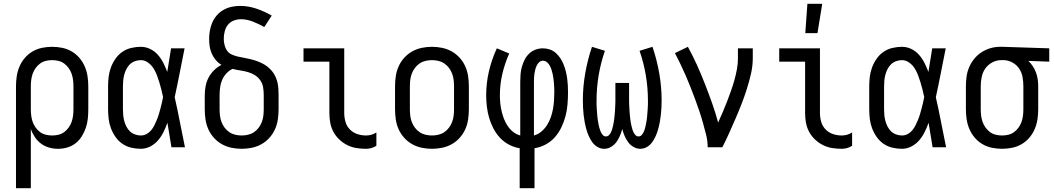

<svg xmlns="http://www.w3.org/2000/svg" viewBox="-20 -774 5540 1009"><path d="M64 215V-320Q64 -347 68 -373.5Q72 -400 82.5 -424.5Q93 -449 110.5 -469.5Q128 -490 151 -503.5Q174 -517 200.5 -522.5Q227 -528 254 -528Q281 -528 307.5 -522.5Q334 -517 357 -503.5Q380 -490 397.5 -469.5Q415 -449 425.5 -424.5Q436 -400 440 -373.5Q444 -347 444 -320V-200Q444 -175 441.5 -150.5Q439 -126 431 -102.5Q423 -79 410 -58Q397 -37 377.5 -21.5Q358 -6 334 1Q310 8 285 8Q261 8 238 1.5Q215 -5 196 -19Q177 -33 163.5 -53Q150 -73 142 -96V215ZM254 -62Q271 -62 287.5 -66Q304 -70 317.5 -80Q331 -90 341 -104Q351 -118 356.5 -134Q362 -150 364 -166.5Q366 -183 366 -200V-320Q366 -337 364 -353.5Q362 -370 356.5 -386Q351 -402 341 -416Q331 -430 317.5 -440Q304 -450 287.5 -454Q271 -458 254 -458Q237 -458 220.5 -454Q204 -450 190.5 -440Q177 -430 167 -416Q157 -402 151.5 -386Q146 -370 144 -353.5Q142 -337 142 -320V-200Q142 -183 144 -166.5Q146 -150 151.5 -134Q157 -118 167 -104Q177 -90 190.5 -80Q204 -70 220.5 -66Q237 -62 254 -62Z M720 8Q695 8 669.5 2Q644 -4 623 -18.5Q602 -33 587 -54.5Q572 -76 563 -100Q554 -124 551 -149Q548 -174 548 -200V-320Q548 -346 551 -371Q554 -396 563 -420Q572 -444 587 -465.5Q602 -487 623 -501.5Q644 -516 669.5 -522Q695 -528 720 -528Q746 -528 769.5 -516.5Q793 -505 810 -485.5Q827 -466 838.5 -443Q850 -420 859 -396Q864 -427 869 -458Q874 -489 879 -520H950Q937 -456 924.5 -391.5Q912 -327 898 -263Q913 -198 925.5 -132Q938 -66 952 0H881Q876 -32 870.5 -64Q865 -96 860 -128V-129Q851 -104 839.5 -80.5Q828 -57 811 -37Q794 -17 770 -4.5Q746 8 720 8ZM720 -62Q736 -62 750 -69.5Q764 -77 774 -89Q784 -101 791 -115Q798 -129 804 -143.5Q810 -158 814.5 -173Q819 -188 823 -203Q827 -218 830.5 -233Q834 -248 837 -264Q833 -283 828 -303Q823 -323 817 -342.5Q811 -362 804 -380.5Q797 -399 786 -416Q775 -433 757.5 -445.5Q740 -458 720 -458Q705 -458 689.5 -452.5Q674 -447 663 -436.5Q652 -426 644.5 -411.5Q637 -397 633 -382Q629 -367 627.5 -351.5Q626 -336 626 -320V-200Q626 -184 627.5 -168.5Q629 -153 633 -138Q637 -123 644.5 -108.5Q652 -94 663 -83.5Q674 -73 689.5 -67.5Q705 -62 720 -62Z M1250 8Q1223 8 1196.5 2.5Q1170 -3 1146.5 -16Q1123 -29 1104.5 -49.5Q1086 -70 1075 -94.5Q1064 -119 1060 -146Q1056 -173 1056 -200V-272Q1056 -297 1060.5 -321Q1065 -345 1076 -366Q1087 -387 1104.5 -404.5Q1122 -422 1144 -433Q1127 -443 1114 -458.5Q1101 -474 1093 -492Q1085 -510 1082 -529.5Q1079 -549 1079 -569Q1079 -591 1083 -613.5Q1087 -636 1096 -656.5Q1105 -677 1120 -694Q1135 -711 1154.5 -722Q1174 -733 1196 -738Q1218 -743 1241 -743Q1285 -743 1327.5 -728.5Q1370 -714 1408 -692L1369 -632Q1355 -640 1340 -647Q1325 -654 1310 -660Q1295 -666 1279 -669.5Q1263 -673 1247 -673Q1227 -673 1208.5 -666Q1190 -659 1178 -644Q1166 -629 1161 -609.5Q1156 -590 1156 -570Q1156 -554 1160 -537.5Q1164 -521 1173.5 -507.5Q1183 -494 1199 -487Q1215 -480 1231 -476.5Q1247 -473 1263.5 -470Q1280 -467 1296.5 -463Q1313 -459 1328.5 -453.5Q1344 -448 1359 -440.5Q1374 -433 1387 -422.5Q1400 -412 1410.5 -399Q1421 -386 1428 -370.5Q1435 -355 1438.5 -339Q1442 -323 1443 -306Q1444 -289 1444 -272V-200Q1444 -173 1440 -146Q1436 -119 1425 -94.5Q1414 -70 1395.5 -49.5Q1377 -29 1353.5 -16Q1330 -3 1303.5 2.5Q1277 8 1250 8ZM1250 -62Q1267 -62 1284 -66Q1301 -70 1315 -79.5Q1329 -89 1339.5 -103Q1350 -117 1356 -133Q1362 -149 1364 -166Q1366 -183 1366 -200V-272Q1366 -293 1363 -313.5Q1360 -334 1348.5 -351Q1337 -368 1319.5 -379Q1302 -390 1282 -395.5Q1262 -401 1242 -404Q1222 -407 1202 -412Q1183 -403 1169 -387.5Q1155 -372 1147 -353Q1139 -334 1136.5 -313.5Q1134 -293 1134 -272V-200Q1134 -183 1136 -166Q1138 -149 1144 -133Q1150 -117 1160.5 -103Q1171 -89 1185 -79.5Q1199 -70 1216 -66Q1233 -62 1250 -62Z M1904 8Q1878 8 1853 4Q1828 0 1805 -11.5Q1782 -23 1763 -41Q1744 -59 1732 -81.5Q1720 -104 1715.5 -129Q1711 -154 1711 -180V-450H1575V-520H1789V-180Q1789 -157 1795.5 -134Q1802 -111 1818.5 -94Q1835 -77 1857.5 -69.5Q1880 -62 1904 -62Q1918 -62 1932 -66Q1946 -70 1958 -78V-8Q1946 0 1932 4Q1918 8 1904 8Z M2250 8Q2223 8 2196.5 2.5Q2170 -3 2146.5 -16Q2123 -29 2104.5 -49.5Q2086 -70 2075 -94.5Q2064 -119 2060 -146Q2056 -173 2056 -200V-320Q2056 -347 2060 -374Q2064 -401 2075 -425.5Q2086 -450 2104.5 -470.5Q2123 -491 2146.5 -504Q2170 -517 2196.5 -522.5Q2223 -528 2250 -528Q2277 -528 2303.5 -522.5Q2330 -517 2353.5 -504Q2377 -491 2395.5 -470.5Q2414 -450 2425 -425.5Q2436 -401 2440 -374Q2444 -347 2444 -320V-200Q2444 -173 2440 -146Q2436 -119 2425 -94.5Q2414 -70 2395.5 -49.5Q2377 -29 2353.5 -16Q2330 -3 2303.5 2.5Q2277 8 2250 8ZM2250 -62Q2267 -62 2284 -66Q2301 -70 2315 -79.5Q2329 -89 2339.5 -103Q2350 -117 2356 -133Q2362 -149 2364 -166Q2366 -183 2366 -200V-320Q2366 -337 2364 -354Q2362 -371 2356 -387Q2350 -403 2339.5 -417Q2329 -431 2315 -440.5Q2301 -450 2284 -454Q2267 -458 2250 -458Q2233 -458 2216 -454Q2199 -450 2185 -440.5Q2171 -431 2160.5 -417Q2150 -403 2144 -387Q2138 -371 2136 -354Q2134 -337 2134 -320V-200Q2134 -183 2136 -166Q2138 -149 2144 -133Q2150 -117 2160.5 -103Q2171 -89 2185 -79.5Q2199 -70 2216 -66Q2233 -62 2250 -62Z M2711 215V5Q2681 0 2654.5 -14Q2628 -28 2607.5 -50Q2587 -72 2573 -99Q2559 -126 2550.5 -155Q2542 -184 2538.5 -214Q2535 -244 2535 -274Q2535 -337 2549.5 -399.5Q2564 -462 2591 -520L2656 -493Q2633 -441 2620 -386Q2607 -331 2607 -274Q2607 -253 2609 -232Q2611 -211 2616 -190Q2621 -169 2628.5 -149.5Q2636 -130 2648 -112Q2660 -94 2676.5 -81Q2693 -68 2714 -62V-343Q2714 -363 2715.5 -383Q2717 -403 2722.5 -422.5Q2728 -442 2737 -460Q2746 -478 2760.5 -492Q2775 -506 2794 -513Q2813 -520 2833 -520Q2852 -520 2869.5 -514Q2887 -508 2901 -495.5Q2915 -483 2925 -467.5Q2935 -452 2942 -434.5Q2949 -417 2953.5 -399Q2958 -381 2960.5 -363Q2963 -345 2964 -326.5Q2965 -308 2965 -289Q2965 -258 2962.5 -226.5Q2960 -195 2952 -164.5Q2944 -134 2930.5 -105.5Q2917 -77 2896.5 -53.5Q2876 -30 2848 -15Q2820 0 2789 5V215ZM2786 -62Q2808 -68 2825.5 -83Q2843 -98 2855 -117Q2867 -136 2874.5 -157.5Q2882 -179 2886 -201Q2890 -223 2891.5 -245.5Q2893 -268 2893 -291Q2893 -302 2892.5 -314Q2892 -326 2891 -337.5Q2890 -349 2888.5 -361Q2887 -373 2884.5 -384.5Q2882 -396 2878.5 -407Q2875 -418 2869.5 -428.5Q2864 -439 2854.5 -447Q2845 -455 2833 -455Q2822 -455 2813.5 -447Q2805 -439 2800.5 -429.5Q2796 -420 2793 -409Q2790 -398 2788.5 -387Q2787 -376 2786.5 -365Q2786 -354 2786 -343Z M3155 8Q3136 8 3119.5 -2Q3103 -12 3092 -27.5Q3081 -43 3073.5 -60.5Q3066 -78 3061 -96Q3056 -114 3052.5 -133Q3049 -152 3047 -171Q3045 -190 3044 -208.5Q3043 -227 3043 -246Q3043 -318 3055.5 -389Q3068 -460 3091 -528L3159 -507Q3137 -444 3126 -378Q3115 -312 3115 -246Q3115 -235 3115 -225Q3115 -215 3116 -204.5Q3117 -194 3117.5 -184Q3118 -174 3119 -164Q3120 -154 3121.5 -143.5Q3123 -133 3125 -123Q3127 -113 3129.5 -103Q3132 -93 3136 -83.5Q3140 -74 3147 -65.5Q3154 -57 3164 -57Q3174 -57 3180.5 -64Q3187 -71 3191 -79.5Q3195 -88 3197.5 -97Q3200 -106 3202 -114.5Q3204 -123 3205.5 -132Q3207 -141 3208 -150.5Q3209 -160 3210 -169Q3211 -178 3211.5 -187Q3212 -196 3212.5 -205Q3213 -214 3213.5 -223.5Q3214 -233 3214 -242Q3214 -251 3214 -260V-338H3286V-260Q3286 -251 3286 -242Q3286 -233 3286.5 -223.5Q3287 -214 3287.5 -205Q3288 -196 3288.5 -187Q3289 -178 3290 -169Q3291 -160 3292 -150.5Q3293 -141 3294.5 -132Q3296 -123 3298 -114.5Q3300 -106 3302.5 -97Q3305 -88 3309 -79.5Q3313 -71 3319.5 -64Q3326 -57 3336 -57Q3346 -57 3353 -65.5Q3360 -74 3364 -83.5Q3368 -93 3370.5 -103Q3373 -113 3375 -123Q3377 -133 3378.5 -143.5Q3380 -154 3381 -164Q3382 -174 3382.5 -184Q3383 -194 3384 -204.5Q3385 -215 3385 -225Q3385 -235 3385 -246Q3385 -312 3374 -378Q3363 -444 3341 -507L3409 -528Q3432 -460 3444.5 -389Q3457 -318 3457 -246Q3457 -227 3456 -208.5Q3455 -190 3453 -171Q3451 -152 3447.5 -133Q3444 -114 3439 -96Q3434 -78 3426.5 -60.5Q3419 -43 3408 -27.5Q3397 -12 3380.5 -2Q3364 8 3345 8Q3326 8 3309 -2Q3292 -12 3281 -27Q3270 -42 3262.5 -59.5Q3255 -77 3250 -96Q3245 -77 3237.5 -59.5Q3230 -42 3219 -27Q3208 -12 3191 -2Q3174 8 3155 8Z M3699 0Q3699 -33 3691 -65Q3683 -97 3674 -129Q3665 -161 3654.5 -192Q3644 -223 3632.5 -254Q3621 -285 3609 -315.5Q3597 -346 3584 -376Q3571 -406 3556.5 -436Q3542 -466 3527 -495L3595 -528Q3621 -481 3643 -432Q3665 -383 3684.5 -333Q3704 -283 3722 -232.5Q3740 -182 3754 -130Q3766 -157 3778 -184.5Q3790 -212 3800.5 -239.5Q3811 -267 3821 -295Q3831 -323 3839 -351.5Q3847 -380 3852.5 -409Q3858 -438 3858 -468V-520H3936V-468Q3936 -427 3926.5 -386Q3917 -345 3904.5 -305.5Q3892 -266 3877 -227.5Q3862 -189 3845.5 -151Q3829 -113 3812 -75Q3795 -37 3776 0Z M4404 8Q4378 8 4353 4Q4328 0 4305 -11.5Q4282 -23 4263 -41Q4244 -59 4232 -81.5Q4220 -104 4215.5 -129Q4211 -154 4211 -180V-450H4075V-520H4289V-180Q4289 -157 4295.5 -134Q4302 -111 4318.5 -94Q4335 -77 4357.5 -69.5Q4380 -62 4404 -62Q4418 -62 4432 -66Q4446 -70 4458 -78V-8Q4446 0 4432 4Q4418 8 4404 8ZM4212 -600 4223 -754H4301L4276 -600Z M4720 8Q4695 8 4669.5 2Q4644 -4 4623 -18.5Q4602 -33 4587 -54.5Q4572 -76 4563 -100Q4554 -124 4551 -149Q4548 -174 4548 -200V-320Q4548 -346 4551 -371Q4554 -396 4563 -420Q4572 -444 4587 -465.5Q4602 -487 4623 -501.5Q4644 -516 4669.5 -522Q4695 -528 4720 -528Q4746 -528 4769.5 -516.5Q4793 -505 4810 -485.5Q4827 -466 4838.5 -443Q4850 -420 4859 -396Q4864 -427 4869 -458Q4874 -489 4879 -520H4950Q4937 -456 4924.5 -391.5Q4912 -327 4898 -263Q4913 -198 4925.5 -132Q4938 -66 4952 0H4881Q4876 -32 4870.5 -64Q4865 -96 4860 -128V-129Q4851 -104 4839.5 -80.5Q4828 -57 4811 -37Q4794 -17 4770 -4.5Q4746 8 4720 8ZM4720 -62Q4736 -62 4750 -69.5Q4764 -77 4774 -89Q4784 -101 4791 -115Q4798 -129 4804 -143.5Q4810 -158 4814.5 -173Q4819 -188 4823 -203Q4827 -218 4830.5 -233Q4834 -248 4837 -264Q4833 -283 4828 -303Q4823 -323 4817 -342.5Q4811 -362 4804 -380.5Q4797 -399 4786 -416Q4775 -433 4757.5 -445.5Q4740 -458 4720 -458Q4705 -458 4689.5 -452.5Q4674 -447 4663 -436.5Q4652 -426 4644.5 -411.5Q4637 -397 4633 -382Q4629 -367 4627.5 -351.5Q4626 -336 4626 -320V-200Q4626 -184 4627.5 -168.5Q4629 -153 4633 -138Q4637 -123 4644.5 -108.5Q4652 -94 4663 -83.5Q4674 -73 4689.5 -67.5Q4705 -62 4720 -62Z M5246 8Q5219 8 5192.5 2.5Q5166 -3 5143 -16.5Q5120 -30 5102.5 -50.5Q5085 -71 5074.5 -95.5Q5064 -120 5060 -146.5Q5056 -173 5056 -200V-320Q5056 -346 5059.5 -371.5Q5063 -397 5073 -420.5Q5083 -444 5099.5 -464.5Q5116 -485 5137.5 -499Q5159 -513 5184 -520.5Q5209 -528 5235 -528H5250L5494 -520V-450L5384 -454Q5398 -441 5408 -425.5Q5418 -410 5424.5 -392.5Q5431 -375 5433.5 -356.5Q5436 -338 5436 -320V-200Q5436 -173 5432 -146.5Q5428 -120 5417.5 -95.5Q5407 -71 5389.5 -50.5Q5372 -30 5349 -16.5Q5326 -3 5299.5 2.5Q5273 8 5246 8ZM5246 -62Q5263 -62 5279.5 -66Q5296 -70 5309.5 -80Q5323 -90 5333 -104Q5343 -118 5348.5 -134Q5354 -150 5356 -166.5Q5358 -183 5358 -200V-320Q5358 -344 5354 -367.5Q5350 -391 5337.5 -411Q5325 -431 5304 -443.5Q5283 -456 5259 -458H5242Q5217 -458 5194.5 -446Q5172 -434 5158 -414Q5144 -394 5139 -369.5Q5134 -345 5134 -320V-200Q5134 -183 5136 -166.5Q5138 -150 5143.5 -134Q5149 -118 5159 -104Q5169 -90 5182.5 -80Q5196 -70 5212.5 -66Q5229 -62 5246 -62Z"/></svg>

Font: Iosevka
Style: Regular
Weight: 400
Monospace: yes
Designer: Belleve Invis
Foundry: Belleve Invis
Version: Version 33.2.3; ttfautohint (v1.8.4)